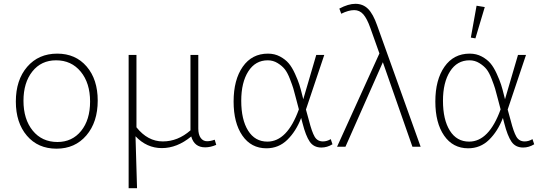

<svg xmlns="http://www.w3.org/2000/svg" viewBox="-20 -769 2840 1006"><path d="M63 -237Q63 -350 122.5 -419Q182 -488 280 -488Q376 -488 434 -420.5Q492 -353 492 -242Q492 -129 432.5 -59.5Q373 10 276 10Q179 10 121 -58Q63 -126 63 -237ZM281 -25Q358 -25 405 -83Q452 -141 452 -237Q452 -334 403 -393.5Q354 -453 274 -453Q196 -453 149.5 -394.5Q103 -336 103 -241Q103 -144 151.5 -84.5Q200 -25 281 -25Z M654 217V-481H695V-102Q754 -28 833 -28Q912 -28 978 -86V-87V-481H1019V-95Q1019 -64 1031.5 -46.5Q1044 -29 1065 -29Q1083 -29 1105 -37L1113 -10Q1083 3 1055 3Q998 3 982 -54Q908 7 828 7Q749 7 690 -55L698 217Z M1376 8Q1296 8 1250 -58.5Q1204 -125 1204 -237Q1204 -351 1252 -419.5Q1300 -488 1384 -488Q1419 -488 1447 -473Q1475 -458 1492.5 -437.5Q1510 -417 1525.5 -383Q1541 -349 1548.5 -325.5Q1556 -302 1565 -265L1569 -249L1637 -481H1679L1583 -195L1599 -137Q1614 -78 1628.5 -53Q1643 -28 1672 -28Q1693 -28 1713 -40L1722 -13Q1694 4 1664 4Q1624 4 1603 -26.5Q1582 -57 1565 -124L1558 -151Q1531 -81 1485.5 -36.5Q1440 8 1376 8ZM1244 -241Q1244 -142 1280 -84.5Q1316 -27 1381 -27Q1485 -27 1546 -196L1531 -253Q1522 -288 1517 -305Q1512 -322 1499 -355.5Q1486 -389 1472 -406.5Q1458 -424 1434.5 -438.5Q1411 -453 1383 -453Q1318 -453 1281 -395Q1244 -337 1244 -241Z M1921 -621Q1903 -672 1883.5 -694Q1864 -716 1836 -716Q1806 -716 1768 -697L1758 -724Q1805 -749 1842 -749Q1882 -749 1908.5 -722.5Q1935 -696 1956 -636L2184 0H2141L1986 -443L1790 0H1746L1968 -489Z M2471 -568 2447 -572 2477 -739 2520 -732ZM2433 8Q2353 8 2307 -58.5Q2261 -125 2261 -237Q2261 -351 2309 -419.5Q2357 -488 2441 -488Q2476 -488 2504 -473Q2532 -458 2549.5 -437.5Q2567 -417 2582.5 -383Q2598 -349 2605.5 -325.5Q2613 -302 2622 -265L2626 -249L2694 -481H2736L2640 -195L2656 -137Q2671 -78 2685.5 -53Q2700 -28 2729 -28Q2750 -28 2770 -40L2779 -13Q2751 4 2721 4Q2681 4 2660 -26.5Q2639 -57 2622 -124L2615 -151Q2588 -81 2542.5 -36.5Q2497 8 2433 8ZM2301 -241Q2301 -142 2337 -84.5Q2373 -27 2438 -27Q2542 -27 2603 -196L2588 -253Q2579 -288 2574 -305Q2569 -322 2556 -355.5Q2543 -389 2529 -406.5Q2515 -424 2491.5 -438.5Q2468 -453 2440 -453Q2375 -453 2338 -395Q2301 -337 2301 -241Z"/></svg>

Font: Cantarell Light
Style: Regular
Weight: 300
Designer: Dave Crossland, Nikolaus Waxweiler, Florian Fecher, Jacques Le Bailly, Eben Sorkin, Alexei Vanyashin, Alexios Zavras, Em
Version: Version 0.303